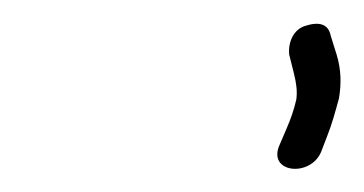

<svg xmlns="http://www.w3.org/2000/svg" viewBox="-20 -746 307 162"><path d="M224 -700 228 -684C230 -676 231 -669 230 -662C228 -653 225 -645 222 -638L216 -624C205 -600 242 -596 251 -618L256 -631C260 -641 263 -652 266 -663C268 -675 268 -687 264 -700L259 -716C257 -726 249 -728 237 -724C228 -721 223 -711 224 -700Z"/></svg>

Font: Stray Cat
Style: SuExtObl
Weight: 400
Version: Version 1.0